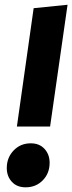

<svg xmlns="http://www.w3.org/2000/svg" viewBox="-20 -778 307 816"><path d="M267.1 -757.8 192.9 -240.2H51.8L123 -743.2ZM88.9 18.1Q51.8 18.1 30.3 -5.4Q8.8 -28.8 8.8 -64Q8.8 -107.9 37.8 -138.4Q66.9 -168.9 110.8 -168.9Q147.5 -168.9 169.2 -145.3Q190.9 -121.6 190.9 -85.9Q190.9 -41.5 161.9 -11.7Q132.8 18.1 88.9 18.1Z"/></svg>

Font: Fira Sans Compressed ExtraBold
Style: Italic
Weight: 800
Width: 3
Italic angle: -8°
Designer: Carrois Corporate & Edenspiekermann AG
Foundry: Carrois Corporate GbR & Edenspiekermann AG
Version: Version 4.203;PS 004.203;hotconv 1.0.88;makeotf.lib2.5.64775